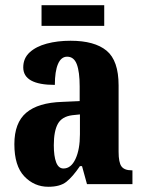

<svg xmlns="http://www.w3.org/2000/svg" viewBox="-20 -705 550 735"><path d="M165 10Q111 10 73 -30Q35 -70 35 -153Q35 -235 80.5 -273.5Q126 -312 218 -315L285 -318V-374Q285 -430 274 -459Q263 -488 237 -488Q214 -488 202 -460Q190 -432 190 -380Q69 -380 69 -447Q69 -482 93.5 -504.5Q118 -527 159 -538Q200 -549 250 -549Q342 -549 388 -511Q434 -473 434 -378V-124Q434 -83 445 -68Q456 -53 484 -53H487V0H313L294 -69H286Q258 -28 234 -9Q210 10 165 10ZM223 -60Q252 -60 269 -96.5Q286 -133 286 -191V-267L257 -264Q217 -259 201.5 -231Q186 -203 186 -149Q186 -107 195 -83.5Q204 -60 223 -60ZM139 -606V-685H379V-606Z"/></svg>

Font: Noto Serif Khmer ExtraCondensed ExtraBold
Style: Regular
Weight: 800
Width: 2
Designer: Danh Hong and the Monotype Design Team
Foundry: Monotype Imaging Inc.
Version: Version 2.004; ttfautohint (v1.8.4.7-5d5b)